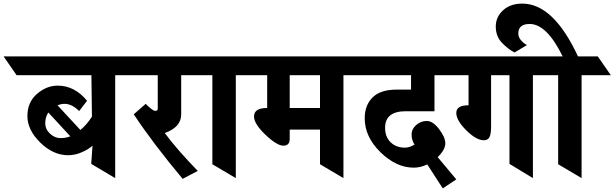

<svg xmlns="http://www.w3.org/2000/svg" viewBox="-112 -988 3408 1065"><path d="M527 -571V0L394 -79L401 -180Q381 -161 343 -144Q305 -127 266 -127Q183 -127 111.5 -197Q40 -267 40 -344Q40 -421 93 -467Q146 -513 208 -513Q302 -513 371 -429L327 -372Q287 -412 246 -412Q228 -412 207 -404L334 -267Q370 -297 398 -341L395 -571H-20L-92 -675H617L689 -571ZM278 -232 156 -364Q139 -338 139 -304.5Q139 -271 165.5 -246.5Q192 -222 223 -222Q254 -222 278 -232Z M893 -571V-353Q893 -283 802 -250Q870 -158 985 -40L901 4Q734 -196 630 -354L696 -412Q735 -373 749 -373Q763 -373 763 -386V-571H577L505 -675H1016L1087 -571Z M1196 -571V0L1066 -77V-571H972L919 -675H1286L1339 -571Z M1369 -389H1370V-571H1246L1179 -675H1883L1951 -571H1793V0L1663 -77V-269H1495V-217Q1495 -180 1459.5 -180Q1424 -180 1360.5 -240.5Q1297 -301 1297 -342Q1297 -389 1369 -389ZM1495 -571V-389H1663V-571Z M2298 -371H2139Q2024 -371 2024 -279Q2024 -229 2054.5 -199Q2085 -169 2135 -169Q2159 -169 2187 -186Q2171 -212 2171 -242Q2171 -272 2196.5 -294.5Q2222 -317 2255.5 -317Q2289 -317 2323.5 -272Q2358 -227 2358 -192.5Q2358 -158 2316 -116L2419 7L2344 57L2258 -76Q2220 -58 2183 -58Q2086 -58 1998.5 -143.5Q1911 -229 1911 -332Q1911 -404 1954.5 -447.5Q1998 -491 2089 -491H2168V-571H1843L1781 -675H2418L2480 -571H2298Z M2844 -571V0L2714 -79V-571H2612V-288Q2612 -243 2602.5 -226.5Q2593 -210 2572 -210Q2530 -210 2474.5 -265Q2419 -320 2419 -362Q2419 -404 2487 -404V-571H2378L2302 -675H2934L3012 -571Z M3114 -571V0L2984 -77V-571H2894L2822 -675H3009Q2921 -855 2826 -855Q2763 -855 2763 -802Q2763 -782 2778 -764.5Q2793 -747 2811 -738L2742 -697Q2705 -716 2671.5 -751.5Q2638 -787 2638 -840.5Q2638 -894 2678.5 -931Q2719 -968 2785 -968Q2958 -968 3094 -675H3204L3276 -571Z"/></svg>

Font: Halant
Style: Bold
Weight: 700
Designer: Hitesh Malaviya (Devanagari), Satya Rajpurohit (Latin)
Foundry: Indian Type Foundry
Version: Version 1.101;PS 1.0;hotconv 1.0.78;makeotf.lib2.5.61930; tt